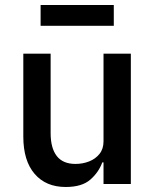

<svg xmlns="http://www.w3.org/2000/svg" viewBox="-20 -734 620 766"><path d="M393 0V-86H388Q374 -47 340.5 -17.5Q307 12 242 12Q163 12 118 -40.5Q73 -93 73 -189V-520H182V-203Q182 -143 206.5 -111.5Q231 -80 281 -80Q310 -80 335.5 -90Q361 -100 377 -120Q393 -140 393 -170V-520H502V0ZM142 -631V-714H434V-631Z"/></svg>

Font: IBM Plex Sans Medium
Style: Regular
Weight: 500
Designer: Mike Abbink, Paul van der Laan, Pieter van Rosmalen
Foundry: Bold Monday
Version: Version 3.201